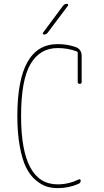

<svg xmlns="http://www.w3.org/2000/svg" viewBox="-20 -970 540 1000"><path d="M280.3 9.8Q249 9.8 221.7 1Q194.3 -7.8 165 -32.7Q135.7 -57.6 115.7 -98.1Q95.7 -138.7 83 -207.5Q70.3 -276.4 70.3 -365.2Q70.3 -740.2 280.3 -740.2Q330.1 -740.2 372.1 -725.6Q405.3 -714.8 405.3 -677.7V-543Q405.3 -533.2 395 -533.2Q384.8 -533.2 384.8 -543V-695.3Q384.8 -700.2 379.9 -702.1Q334 -719.7 280.3 -719.7Q187.5 -719.7 138.7 -636.2Q89.8 -552.7 89.8 -365.2Q89.8 -9.8 280.3 -9.8Q336.9 -9.8 389.6 -35.2Q399.4 -39.1 400.4 -29.3Q400.4 -18.6 389.6 -12.7Q338.9 9.8 280.3 9.8ZM209 -790Q205.1 -790 203.6 -793.5Q202.1 -796.9 204.1 -799.8L308.6 -940.4Q316.4 -950.2 329.1 -950.2Q333 -950.2 334.5 -946.8Q335.9 -943.4 334 -940.4L228.5 -799.8Q220.7 -790 209 -790Z"/></svg>

Font: Rounded-X Mgen+ 1mn thin
Style: Regular
Weight: 100
Designer: [Source Han Sans]
Ryoko NISHIZUKA  (kana & ideographs); Paul D. Hunt (Latin, Greek & Cyrillic); Wenlong ZHANG  (bopomofo
Version: Version 1.059.20150602